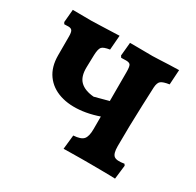

<svg xmlns="http://www.w3.org/2000/svg" viewBox="-110 -587 725 711"><g transform="rotate(30 252.0 -231.5)"><path d="M460.4 1.5Q453.9 1.1 437.9 0.8Q422 0.5 399.8 0.3Q377.6 0 349.6 0Q338 0 316.6 0Q295.2 0 273.9 0.5Q252.6 1 240.1 1L246.6 -59.4Q278.2 -61.3 289 -73.7Q299.9 -86.1 299.9 -117.9L300 -360.8Q300 -383.8 295.9 -390.9Q291.7 -397.9 277.4 -397.9Q271.8 -397.9 265 -397.6Q258.2 -397.4 256.4 -397.4L251.7 -404.5L257.1 -461.6Q267.2 -461.6 284.9 -461.6Q302.6 -461.6 321.6 -461.3Q340.6 -461 353.6 -461Q365.1 -461 383.2 -462.1Q401.3 -463.1 422.8 -463.9Q444.3 -464.7 465 -465.1L461.1 -401.9Q434.9 -397.9 426 -390.6Q417.1 -383.4 415.7 -362.9Q414.2 -326.3 412.4 -282Q410.6 -237.7 409.7 -192.6Q408.8 -147.6 408.8 -107.7Q408.8 -76.2 420 -67.2Q431.2 -58.2 463.1 -63.8L467.4 -57.6ZM345.9 -190.1Q285.3 -161.8 231.5 -154.8Q177.7 -147.9 136.9 -161.3Q96 -174.7 72.8 -206.9Q49.5 -239.2 49.5 -288.8V-369.5Q49.5 -386.5 45.3 -393.3Q41 -400.1 29.2 -400.1Q27.1 -400.1 22 -399.8Q16.9 -399.6 11.7 -399.6L7.6 -406.7L12.5 -461.6L91.5 -461Q104.6 -461 133.6 -462.3Q162.7 -463.6 210.5 -465.1L205.6 -403.2Q179.5 -399.2 172.4 -390.8Q165.3 -382.4 164.3 -356.5L162.9 -303.5Q161.9 -262.7 181.5 -243.8Q201.1 -224.8 239.9 -221.6L344.6 -249.5Z"/></g></svg>

Font: Alegreya
Style: Regular
Weight: 400
Designer: Juan Pablo del Peral
Foundry: Huerta Tipografica
Version: Version 2.009